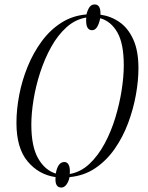

<svg xmlns="http://www.w3.org/2000/svg" viewBox="-20 -788 664 864"><path d="M256 56Q226 56 230 9Q154 -2 104 -62Q54 -122 54 -235Q54 -295 66.5 -360.5Q79 -426 104.5 -488.5Q130 -551 168 -602.5Q206 -654 256.5 -686Q307 -718 369 -723Q374 -743 382.5 -755.5Q391 -768 406 -768Q434 -768 432 -722Q480 -715 518.5 -688Q557 -661 580 -610Q603 -559 603 -481Q603 -425 591.5 -361Q580 -297 556.5 -234Q533 -171 496 -118Q459 -65 408.5 -31Q358 3 293 9Q289 29 279 42.5Q269 56 256 56ZM231 -7Q235 -31 244.5 -45Q254 -59 270 -59Q282 -59 289 -46.5Q296 -34 294 -5Q344 -14 383 -51Q422 -88 451 -142Q480 -196 499 -258.5Q518 -321 527.5 -382.5Q537 -444 537 -494Q537 -591 508.5 -641.5Q480 -692 431 -706Q426 -681 417 -666.5Q408 -652 394 -652Q380 -652 373 -665Q366 -678 368 -709Q319 -701 279.5 -665.5Q240 -630 210.5 -577Q181 -524 161 -462.5Q141 -401 131 -339.5Q121 -278 121 -227Q121 -129 151.5 -75.5Q182 -22 231 -7Z"/></svg>

Font: Noto Serif Display ExtraCondensed Light
Style: Italic
Weight: 300
Width: 2
Italic angle: -12°
Designer: Monotype Design Team
Foundry: Monotype Imaging Inc.
Version: Version 2.009